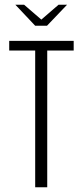

<svg xmlns="http://www.w3.org/2000/svg" viewBox="-20 -793 351 813"><path d="M45 -773H82L155 -710L228 -773H264L179 -684H129ZM129 -579H19V-620H292V-579H180V0H129Z"/></svg>

Font: Smooch Sans
Style: Regular
Weight: 400
Designer: Robert E. Leuschke
Foundry: Robert E. Leuschke
Version: Version 1.010; ttfautohint (v1.8.3)